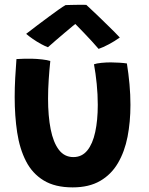

<svg xmlns="http://www.w3.org/2000/svg" viewBox="-20 -764 629 811"><path d="M377 -492.5Q388 -496.5 408.2 -498.5Q428.5 -500.5 448 -500.5Q464 -500.5 483.8 -499.2Q503.5 -498 516 -496Q523 -452.5 527 -408.2Q531 -364 531 -321Q531 -249.5 518.8 -186.5Q506.5 -123.5 478.2 -75.2Q450 -27 403 0.2Q356 27.5 287 27.5Q212.5 27.5 164.5 -1.8Q116.5 -31 89.8 -83.2Q63 -135.5 52.5 -204.8Q42 -274 42 -354Q42 -393.5 44.2 -434Q46.5 -474.5 49.5 -514.5Q61 -515.5 79.8 -515.8Q98.5 -516 114 -516Q136 -515.5 157.8 -513Q179.5 -510.5 192.5 -506.5Q188.5 -469 185.8 -428.2Q183 -387.5 183 -347.5Q183 -274 194 -218.2Q205 -162.5 228.5 -131.5Q252 -100.5 290 -100.5Q326 -100.5 348.8 -128.5Q371.5 -156.5 382.2 -206.2Q393 -256 393 -321Q393 -365 388.5 -409.8Q384 -454.5 377 -492.5ZM344.5 -743.5Q364.5 -725.5 390 -700.8Q415.5 -676 441.2 -651Q467 -626 486 -605.5Q463.5 -589.5 439.5 -576.8Q415.5 -564 396.5 -557.5Q384 -572.5 367.5 -590.2Q351 -608 335 -624.8Q319 -641.5 307.2 -653.5Q295.5 -665.5 292.5 -668.5H305.5Q300.5 -665 286.2 -653.2Q272 -641.5 253.5 -625.8Q235 -610 216 -593.8Q197 -577.5 182.5 -564.5Q171 -568.5 153.5 -578Q136 -587.5 119 -599.2Q102 -611 90.5 -621Q113 -638.5 137.8 -657.2Q162.5 -676 186 -693.2Q209.5 -710.5 228.2 -723.8Q247 -737 257 -742.5Q265 -743 282 -743.2Q299 -743.5 317 -743.8Q335 -744 344.5 -743.5Z"/></svg>

Font: Grandstander Thin SemiBold
Style: Regular
Weight: 600
Version: Version 1.200